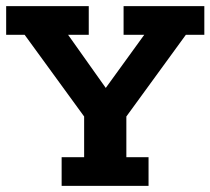

<svg xmlns="http://www.w3.org/2000/svg" viewBox="-20 -603 683 623"><path d="M180 0V-93H253V-225L60 -490H0V-583H268V-490H201L340 -294H306L448 -490H381V-583H643V-490H583L390 -225V-93H462V0Z"/></svg>

Font: Rokkitt
Style: Bold
Weight: 700
Designer: Vernon Adams
Foundry: Vernon Adams
Version: Version 3.103